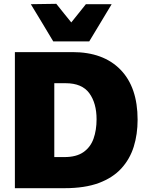

<svg xmlns="http://www.w3.org/2000/svg" viewBox="-20 -986 772 1006"><path d="M58 0V-713H360Q521.5 -713 611.2 -621Q701 -529 701 -358.5Q701 -282.5 680.8 -217.5Q660.5 -152.5 615.8 -103.5Q571 -54.5 497.8 -27.2Q424.5 0 318.5 0ZM264.5 -163H317.5Q380 -163 417 -188.8Q454 -214.5 470 -259.2Q486 -304 486 -361Q486 -445.5 447.8 -497.8Q409.5 -550 324 -550H264.5ZM259 -769Q229.5 -818.5 200 -867.5Q170.5 -916.5 141.5 -964L275 -966Q294.5 -941.5 314 -917.2Q333.5 -893 353.5 -868.5Q373 -892.5 392 -916.5Q411 -940.5 430 -964H565Q536 -916 506.8 -867.2Q477.5 -818.5 447.5 -769Z"/></svg>

Font: Commissioner ExtraBold
Style: Regular
Weight: 800
Designer: Kostas Bartsokas
Foundry: Kostas Bartsokas
Version: Version 1.000; ttfautohint (v1.8.3)